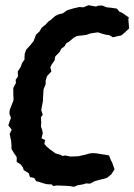

<svg xmlns="http://www.w3.org/2000/svg" viewBox="-20 -701 515 736"><path d="M264 15 245 12 226 11 199 10 184 12 178 6 159 5 144 1 126 -5 119 -6 111 -19 95 -22 90 -37 71 -49 68 -59 59 -71 44 -80V-99L33 -115L24 -130V-140L23 -160L20 -173L17 -188L25 -204L12 -220L16 -233L22 -249L16 -265L17 -279L32 -317L31 -340V-364L41 -383L40 -395L49 -408L48 -427L59 -444L65 -460L74 -473V-484L75 -495L80 -510L98 -530L109 -544L118 -568L131 -580L140 -595L155 -607L166 -619L175 -625L192 -640L205 -646L221 -650L238 -662L262 -669L284 -674L300 -673L319 -681L348 -676L355 -679L371 -680L389 -673L408 -671L428 -668L438 -656L448 -652L474 -634L472 -627L474 -603L475 -592L460 -578L445 -565L433 -563L413 -558L399 -566L386 -568L374 -571L355 -577L327 -573L310 -567L275 -563L262 -556L247 -543L233 -534L228 -524L215 -514L208 -501L192 -485L189 -469L177 -452L173 -443L177 -427L160 -409L155 -392V-378L147 -359L145 -327V-316L138 -279L144 -261L137 -252L138 -232L137 -216L142 -202L144 -190L139 -171L153 -164L150 -149L159 -139L172 -128L193 -113L211 -108L220 -103L230 -105L250 -101L280 -102L307 -108L324 -113L338 -114L351 -113L369 -110L389 -107L398 -105L405 -87L410 -78L419 -52L407 -33L390 -19L363 -12L344 -7L325 3L310 2L297 6L278 9Z"/></svg>

Font: Winky Rough Medium
Style: Italic
Weight: 500
Italic angle: -8.97852°
Designer: Simon Atzbach
Foundry: typofactur
Version: Version 1.206; ttfautohint (v1.8.4.7-5d5b)